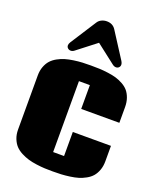

<svg xmlns="http://www.w3.org/2000/svg" viewBox="-202 -1258 1145 1395"><g transform="rotate(20 371.0 -560.0)"><path d="M39.1 0ZM178.7 -905.3 307.1 -1105Q317.9 -1122.1 336.9 -1131.1Q356 -1140.1 377 -1140.1Q422.9 -1140.1 445.8 -1105L574.2 -905.3Q583 -891.1 583 -879.4Q583 -866.2 574.2 -857.4Q565.4 -848.6 552.2 -848.6Q538.1 -848.6 524.4 -859.4L376.5 -974.1L228.5 -859.4Q215.8 -849.6 202.1 -849.6Q188.5 -849.6 179.2 -858.2Q169.9 -866.7 169.9 -879.9Q169.9 -891.1 178.7 -905.3ZM418.9 -662.1H334.5V-113.8H418.9V-299.8H713.9V-180.2Q713.9 -142.1 702.6 -111.6Q691.4 -81.1 673.6 -60.5Q655.8 -40 628.4 -24.9Q601.1 -9.8 573.5 -1.5Q545.9 6.8 509.8 11.7Q473.6 16.6 444.6 18.1Q415.5 19.5 378.9 19.5Q345.2 19.5 317.4 18.3Q289.6 17.1 253.2 12.2Q216.8 7.3 188.5 -1Q160.2 -9.3 130.9 -24.4Q101.6 -39.6 82.5 -60.1Q63.5 -80.6 51.3 -111.3Q39.1 -142.1 39.1 -180.7V-598.6Q39.1 -636.2 50.5 -666.7Q62 -697.3 80.3 -717.8Q98.6 -738.3 126.5 -753.7Q154.3 -769 182.4 -777.3Q210.4 -785.6 246.6 -790.8Q282.7 -795.9 312.3 -797.4Q341.8 -798.8 377.4 -798.8Q415.5 -798.8 444.8 -797.6Q474.1 -796.4 511 -791.5Q547.9 -786.6 575 -778.6Q602.1 -770.5 629.6 -755.4Q657.2 -740.2 674.6 -719.7Q691.9 -699.2 702.9 -668.5Q713.9 -637.7 713.9 -599.1V-478H418.9Z"/></g></svg>

Font: Coda ExtraBold
Style: Regular
Weight: 800
Version: Version 2.001; ttfautohint (v0.8) -r 50 -G 200 -x